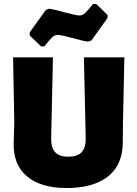

<svg xmlns="http://www.w3.org/2000/svg" viewBox="-20 -936 693 968"><path d="M52 -319 49 -216C47 -143 69 -86 116 -47C162 -8 229 12 316 12C468 12 597 -46 599 -216L600 -319L607 -647H403L412 -243C413 -209 406 -184 392 -169C378 -154 355 -146 324 -146C293 -146 271 -154 258 -169C244 -184 237 -209 238 -243L247 -647H46ZM130 -773V-757L187 -702H203C220 -723 233 -738 242 -747C251 -756 261 -760 272 -760C279 -760 290 -758 307 -754C323 -750 334 -747 339 -746C378 -735 407 -728 425 -726L441 -732L522 -845V-861L465 -916H449C432 -895 419 -880 410 -871C401 -862 391 -858 380 -858C373 -858 362 -860 346 -864C329 -868 318 -871 313 -872C274 -883 245 -890 227 -892L211 -886Z"/></svg>

Font: Luna Sans Black
Style: Regular
Weight: 900
Designer: Juan Pablo del Peral
Foundry: Huerta Tipografica
Version: Version 2.001; ttfautohint (v1.5)